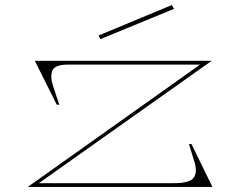

<svg xmlns="http://www.w3.org/2000/svg" viewBox="-20 -741 967 761"><path d="M90 0 773 -485H250Q197 -485 187.5 -461Q178 -437 191 -398L215 -326H205L118 -500H819L134 -15H670Q732 -15 747.5 -36.5Q763 -58 751 -98L729 -170H739L822 0ZM378 -586 370 -600 661 -721 670 -706Z"/></svg>

Font: Kalnia Expanded Thin
Style: Regular
Weight: 250
Width: 7
Designer: Frida Medrano
Foundry: Frida Medrano
Version: Version 1.105